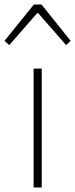

<svg xmlns="http://www.w3.org/2000/svg" viewBox="-44 -831 333 851"><path d="M105 -527H141V0H105ZM106 -811H140L269 -650L249 -631L125 -773H121L-3 -631L-24 -650Z"/></svg>

Font: Noto Sans CJK TC Thin
Style: Regular
Weight: 250
Designer: Ryoko NISHIZUKA ???? (kana & ideographs); Paul D. Hunt (Latin, Greek & Cyrillic); Wenlong ZHANG ??? (bopomofo); Sandoll 
Foundry: Adobe Systems Incorporated
Version: Version 1.004 January 19, 2016